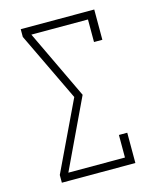

<svg xmlns="http://www.w3.org/2000/svg" viewBox="-111 -812 722 888"><g transform="rotate(-15 250.0 -367.5)"><path d="M74 0V-37L232 -368L74 -698V-735H426V-590H386V-698H115L272 -368L115 -37H386V-145H426V0Z"/></g></svg>

Font: Iosevka Curly Slab Extralight
Style: Regular
Weight: 200
Monospace: yes
Designer: Belleve Invis
Foundry: Belleve Invis
Version: Version 22.1.2; ttfautohint (v1.8.4)